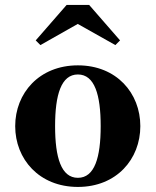

<svg xmlns="http://www.w3.org/2000/svg" viewBox="-20 -728 614 758"><path d="M287 -633.5 435.5 -550 454 -568.5 332 -708.5H243L121 -568.5L139.5 -550ZM40 -230C40 -100 134.5 10 287.5 10C440.5 10 534 -100 534 -230C534 -360 440.5 -470 287.5 -470C134.5 -470 40 -360 40 -230ZM197.5 -230C197.5 -354 221.5 -434 287.5 -434C353.5 -434 377.5 -354 377.5 -230C377.5 -106 353.5 -26 287.5 -26C221.5 -26 197.5 -106 197.5 -230Z"/></svg>

Font: Bodoni* 06
Style: Bold
Weight: 700
Version: Version 2.2